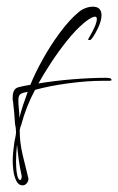

<svg xmlns="http://www.w3.org/2000/svg" viewBox="-20 -498 354 575"><path d="M48 57Q35 57 28.5 43Q22 29 20 12Q18 -5 18 -14Q18 -28 19.5 -43Q21 -58 23 -72Q24 -78 26 -87Q28 -96 28 -102Q28 -114 25 -127Q24 -144 22.5 -161Q21 -178 19 -194Q18 -197 18 -200Q18 -203 18 -206Q18 -232 34.5 -236.5Q51 -241 71 -244Q84 -277 107.5 -319.5Q131 -362 160 -401Q189 -440 216 -462Q224 -469 235.5 -473.5Q247 -478 258 -478Q284 -478 284 -452Q284 -436 273 -413Q262 -390 252 -379Q251 -378 247 -378Q244 -378 244 -380Q244 -381 250.5 -392Q257 -403 263.5 -417.5Q270 -432 270 -441Q270 -448 265 -448Q258 -448 246.5 -440.5Q235 -433 230 -428Q207 -409 181 -376.5Q155 -344 132.5 -309.5Q110 -275 95 -248Q142 -256 197 -260.5Q252 -265 299 -265Q302 -265 308 -264Q314 -263 314 -258Q314 -257 311.5 -256.5Q309 -256 307 -256H287Q241 -256 185 -248.5Q129 -241 85 -229Q58 -179 43 -122Q42 -121 40.5 -115Q39 -109 39 -108Q39 -72 47.5 -35.5Q56 1 65 36V39Q65 45 60 51Q55 57 48 57ZM38 -145Q43 -165 49.5 -184.5Q56 -204 63 -223Q50 -221 42.5 -217Q35 -213 35 -198Q35 -185 36.5 -172Q38 -159 38 -145ZM41 41Q43 41 44 37Q45 33 45 32Q45 27 44 24Q39 2 36 -20.5Q33 -43 31 -65Q28 -40 28 -14Q28 -11 28.5 2.5Q29 16 32 28.5Q35 41 41 41Z"/></svg>

Font: Sassy Frass
Style: Regular
Weight: 400
Designer: Robert E. Leuschke
Foundry: Robert E. Leuschke
Version: Version 1.010; ttfautohint (v1.8.3)